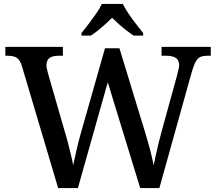

<svg xmlns="http://www.w3.org/2000/svg" viewBox="-20 -951 1093 971"><path d="M91 -616Q85 -637 75.5 -648.5Q66 -660 53 -664.5Q40 -669 20 -669H7V-714H298V-669H275Q245 -669 230 -657.5Q215 -646 215 -621Q215 -613 217.5 -602Q220 -591 223 -579L308 -284Q317 -255 324.5 -225.5Q332 -196 339 -167.5Q346 -139 350 -115Q358 -152 367.5 -194Q377 -236 389 -278L511 -707H584L712 -288Q727 -240 739 -193.5Q751 -147 757 -115Q762 -139 768 -166Q774 -193 781 -223Q788 -253 797 -285L875 -568Q878 -580 882 -596.5Q886 -613 886 -621Q886 -647 869.5 -658Q853 -669 820 -669H797V-714H1046V-669H1027Q1008 -669 994.5 -663.5Q981 -658 971 -641Q961 -624 951 -591L786 0H689L525 -535L374 0H274ZM392 -784Q408 -803 427.5 -829Q447 -855 466 -882Q485 -909 495 -931H601Q612 -909 630 -882Q648 -855 668.5 -829Q689 -803 704 -784V-771H656Q639 -782 619 -797.5Q599 -813 580.5 -829.5Q562 -846 547 -861Q532 -846 513.5 -829.5Q495 -813 476 -797.5Q457 -782 439 -771H392Z"/></svg>

Font: Noto Serif Armenian Medium
Style: Regular
Weight: 500
Version: Version 2.007